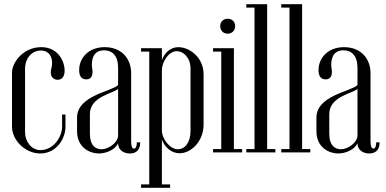

<svg xmlns="http://www.w3.org/2000/svg" viewBox="-20 -724 1835 912"><path d="M37 -379V-122C37 -59 99 5 171 5C249 5 291 -67 291 -121V-180H275V-123C275 -73 234 -11 172 -11C130 -11 99 -51 99 -96V-396C99 -451 134 -484 174 -484C220 -484 234 -441 225 -404C212 -362 233 -345 254 -345C272 -345 287 -358 287 -388C287 -434 255 -500 176 -500C91 -500 37 -428 37 -379Z M356 -391C356 -370 362 -347 390 -347C420 -347 423 -376 417 -405C414 -438 421 -485 474 -485C513 -485 541 -460 541 -402V-320C511 -289 346 -271 346 -165V-101C346 -21 409 5 449 5C486 5 526 -13 541 -43C541 -11 568 5 597 5C628 5 646 -13 646 -48H630C630 -29 625 -18 616 -18C608 -18 603 -30 603 -53V-376C603 -444 559 -500 477 -500C401 -500 356 -449 356 -391ZM541 -302V-81C541 -47 496 -15 462 -15C436 -15 407 -31 407 -89V-182C407 -267 520 -280 541 -302Z M749 -105V-389C749 -432 782 -481 820 -481C850 -481 885 -451 885 -398V-102C885 -44 856 -15 825 -15C787 -15 749 -64 749 -105ZM650 152V168H788V152H749V-61C762 -25 794 4 833 4C889 4 947 -54 947 -132V-370C947 -456 876 -500 827 -500C791 -500 761 -474 749 -438V-495H650V-479H689V152Z M1026 -600C1026 -579 1041 -564 1061 -564C1082 -564 1097 -579 1097 -600C1097 -621 1082 -635 1061 -635C1041 -635 1026 -621 1026 -600ZM992 0H1130V-16H1091V-495H992V-479H1031V-16H992Z M1150 0H1288V-16H1249V-704H1150V-688H1189V-16H1150Z M1316 0H1454V-16H1415V-704H1316V-688H1355V-16H1316Z M1493 -391C1493 -370 1499 -347 1527 -347C1557 -347 1560 -376 1554 -405C1551 -438 1558 -485 1611 -485C1650 -485 1678 -460 1678 -402V-320C1648 -289 1483 -271 1483 -165V-101C1483 -21 1546 5 1586 5C1623 5 1663 -13 1678 -43C1678 -11 1705 5 1734 5C1765 5 1783 -13 1783 -48H1767C1767 -29 1762 -18 1753 -18C1745 -18 1740 -30 1740 -53V-376C1740 -444 1696 -500 1614 -500C1538 -500 1493 -449 1493 -391ZM1678 -302V-81C1678 -47 1633 -15 1599 -15C1573 -15 1544 -31 1544 -89V-182C1544 -267 1657 -280 1678 -302Z"/></svg>

Font: Emberly
Style: Regular
Weight: 400
Designer: Rajesh Rajput
Foundry: Rajesh Rajput
Version: Version 1.000